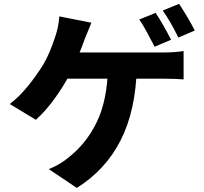

<svg xmlns="http://www.w3.org/2000/svg" viewBox="-20 -877 1040 979"><path d="M852.4 -674.4 768 -638.6 760 -654.6Q743.8 -685.6 725 -720.4Q706.2 -755.2 690 -777.4L773.4 -811.4Q791 -786 813.8 -745.6Q836.6 -705.2 852.4 -674.4ZM973.2 -721.4 889.6 -685.4Q847.8 -770.6 809.6 -823.2L893 -857.4Q912 -829.4 935.7 -789.2Q959.4 -749 973.2 -721.4ZM412 -677.8Q398.2 -637.6 376.9 -587.6Q355.6 -537.6 336.4 -500.2Q304.8 -437.8 257.8 -373.2Q210.8 -308.6 162.8 -266.2L29.8 -346.6Q78 -383.2 122.8 -438.5Q167.6 -493.8 202.6 -551.4Q233.2 -603.4 260.8 -687.6Q279.2 -740.2 282.4 -793.4L446 -761.2Q438.2 -743.6 412 -677.8ZM810.6 -609.4Q873.2 -609.4 916.2 -616.8V-472.2Q874.6 -475.6 810.6 -475.8H272.4L283.2 -609.4ZM371.8 81.2 229 -14.4Q288.8 -39.6 325.6 -71Q419.4 -143 473.3 -254.3Q527.2 -365.6 530.6 -532.6L677.6 -532.4Q672.2 -314.4 595.9 -163.1Q519.6 -11.8 371.8 81.2Z"/></svg>

Font: 寒蝉端黑体 Light
Style: Regular
Weight: 300
Designer: ChillDuanSans {Warren2060}; 
Source Han Sans {Ryoko NISHIZUKA 西塚涼子 (kana, bopomofo & ideographs); Paul D. Hunt (Latin, G
Foundry: ChillType&Adobe
Version: Version 1.300;Glyphs 3.3 (3306)